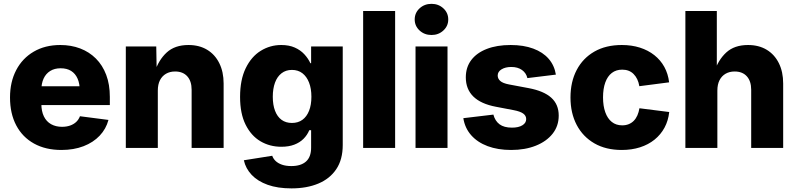

<svg xmlns="http://www.w3.org/2000/svg" viewBox="-20 -786 4235 1020"><path d="M306.2 10.7Q222.2 10.7 160.6 -23.4Q99.1 -57.6 66.2 -120.1Q33.2 -182.6 33.2 -268.1Q33.2 -351.1 66.2 -413.8Q99.1 -476.6 159.4 -511.7Q219.7 -546.9 300.3 -546.9Q357.9 -546.9 406 -528.6Q454.1 -510.3 489.5 -474.9Q524.9 -439.5 544.2 -388.4Q563.5 -337.4 563.5 -271.5V-228H91.8V-327.6H482.9L403.8 -304.7Q403.8 -341.8 392.1 -368.4Q380.4 -395 357.9 -409.2Q335.4 -423.3 302.2 -423.3Q269.5 -423.3 246.6 -408.9Q223.6 -394.5 211.7 -368.7Q199.7 -342.8 199.7 -307.1V-235.4Q199.7 -195.3 213.1 -167.7Q226.6 -140.1 251.5 -126.2Q276.4 -112.3 309.6 -112.3Q333 -112.3 352.1 -118.9Q371.1 -125.5 384.5 -137.9Q397.9 -150.4 404.8 -168.5L556.2 -148.9Q543.5 -101.1 509.5 -65.2Q475.6 -29.3 423.8 -9.3Q372.1 10.7 306.2 10.7Z M818.4 -304.7V0H648.4V-539.1H810.1L812.5 -401.4H801.3Q822.3 -467.3 865.5 -507.1Q908.7 -546.9 981.4 -546.9Q1038.6 -546.9 1080.3 -521.7Q1122.1 -496.6 1145 -450.4Q1168 -404.3 1168 -342.3V0H998V-309.1Q998 -355 974.9 -380.6Q951.7 -406.2 910.2 -406.2Q882.8 -406.2 862.1 -394.3Q841.3 -382.3 829.8 -359.9Q818.4 -337.4 818.4 -304.7Z M1528.3 214.8Q1455.1 214.8 1402.1 195.8Q1349.1 176.8 1317.1 143.1Q1285.2 109.4 1275.4 65.4L1426.3 41.5Q1431.2 56.6 1444.1 69.1Q1457 81.5 1478 88.9Q1499 96.2 1527.8 96.2Q1578.6 96.2 1605.7 72Q1632.8 47.9 1632.8 -1.5V-94.2H1623Q1612.3 -68.4 1592.5 -48.6Q1572.8 -28.8 1543.5 -17.6Q1514.2 -6.3 1474.6 -6.3Q1413.1 -6.3 1363.5 -35.6Q1314 -64.9 1284.7 -123.8Q1255.4 -182.6 1255.4 -271Q1255.4 -362.3 1285.4 -423.8Q1315.4 -485.4 1365.2 -516.1Q1415 -546.9 1474.1 -546.9Q1515.6 -546.9 1545.9 -533.4Q1576.2 -520 1596.7 -497.8Q1617.2 -475.6 1628.9 -450.2H1632.8V-539.1H1800.8V-15.6Q1800.8 61.5 1766.6 112.5Q1732.4 163.6 1671.1 189.2Q1609.9 214.8 1528.3 214.8ZM1530.8 -132.8Q1563.5 -132.8 1586.4 -149.4Q1609.4 -166 1621.8 -197.3Q1634.3 -228.5 1634.3 -272Q1634.3 -315.4 1621.8 -347.4Q1609.4 -379.4 1586.4 -397Q1563.5 -414.6 1530.8 -414.6Q1498.5 -414.6 1475.6 -396.7Q1452.6 -378.9 1440.9 -346.9Q1429.2 -314.9 1429.2 -272Q1429.2 -228.5 1441.2 -197.3Q1453.1 -166 1475.8 -149.4Q1498.5 -132.8 1530.8 -132.8Z M2079.1 -727.5V0H1909.2V-727.5Z M2187.5 0V-539.1H2357.4V0ZM2272.5 -600.1Q2234.9 -600.1 2209 -624Q2183.1 -647.9 2183.1 -682.6Q2183.1 -717.8 2209 -741.7Q2234.9 -765.6 2272.5 -765.6Q2309.6 -765.6 2335.4 -741.7Q2361.3 -717.8 2361.3 -682.6Q2361.3 -647.9 2335.4 -624Q2309.6 -600.1 2272.5 -600.1Z M2695.3 10.7Q2625 10.7 2570.8 -9.5Q2516.6 -29.8 2483.2 -67.6Q2449.7 -105.5 2441.4 -158.2L2601.1 -177.2Q2609.9 -143.6 2633.8 -125.7Q2657.7 -107.9 2699.7 -107.9Q2734.9 -107.9 2755.1 -120.4Q2775.4 -132.8 2775.4 -153.3Q2775.4 -171.4 2759.3 -182.9Q2743.2 -194.3 2709.5 -200.7L2614.7 -218.8Q2534.7 -233.9 2494.6 -273.2Q2454.6 -312.5 2454.6 -375Q2454.6 -428.7 2483.6 -467Q2512.7 -505.4 2566.2 -526.1Q2619.6 -546.9 2692.9 -546.9Q2761.7 -546.9 2813 -527.8Q2864.3 -508.8 2894.8 -473.6Q2925.3 -438.5 2933.1 -389.6L2781.7 -371.1Q2775.4 -398.4 2752.9 -414.3Q2730.5 -430.2 2696.3 -430.2Q2665 -430.2 2644.5 -417.7Q2624 -405.3 2624 -384.8Q2624 -368.2 2637.5 -356Q2650.9 -343.8 2684.1 -337.4L2788.1 -317.9Q2869.1 -302.7 2908.7 -266.8Q2948.2 -231 2948.2 -171.9Q2948.2 -116.7 2915.8 -75.7Q2883.3 -34.7 2826.4 -12Q2769.5 10.7 2695.3 10.7Z M3283.2 10.7Q3198.7 10.7 3137.7 -24.4Q3076.7 -59.6 3043.7 -122.3Q3010.7 -185.1 3010.7 -268.1Q3010.7 -351.6 3043.7 -414.3Q3076.7 -477.1 3137.7 -512Q3198.7 -546.9 3283.2 -546.9Q3335.9 -546.9 3379.6 -533Q3423.3 -519 3456.3 -492.9Q3489.3 -466.8 3509.3 -430.4Q3529.3 -394 3534.7 -348.6L3376.5 -328.1Q3373 -349.1 3365.2 -365.2Q3357.4 -381.3 3345.9 -392.8Q3334.5 -404.3 3319.3 -410.2Q3304.2 -416 3285.6 -416Q3252.9 -416 3230.2 -398.4Q3207.5 -380.9 3195.6 -347.9Q3183.6 -314.9 3183.6 -268.6Q3183.6 -223.1 3195.6 -189.7Q3207.5 -156.2 3230.2 -138.2Q3252.9 -120.1 3285.6 -120.1Q3304.2 -120.1 3319.6 -126.2Q3335 -132.3 3346.7 -144Q3358.4 -155.8 3366 -172.9Q3373.5 -189.9 3377 -210.9L3535.2 -190.9Q3530.3 -145 3510.3 -107.9Q3490.2 -70.8 3457.3 -44.2Q3424.3 -17.6 3380.1 -3.4Q3335.9 10.7 3283.2 10.7Z M3791 -304.7V0H3621.1V-727.5H3788.1V-401.4H3773.9Q3794.9 -467.3 3838.1 -507.1Q3881.3 -546.9 3954.1 -546.9Q4011.2 -546.9 4053 -521.7Q4094.7 -496.6 4117.7 -450.4Q4140.6 -404.3 4140.6 -342.3V0H3970.7V-309.1Q3970.7 -355 3947.5 -380.6Q3924.3 -406.2 3882.8 -406.2Q3855.5 -406.2 3834.7 -394.3Q3814 -382.3 3802.5 -359.9Q3791 -337.4 3791 -304.7Z"/></svg>

Font: Inter 18pt ExtraBold
Style: Regular
Weight: 800
Designer: Rasmus Andersson
Foundry: rsms
Version: Version 4.001;git-66647c0bb